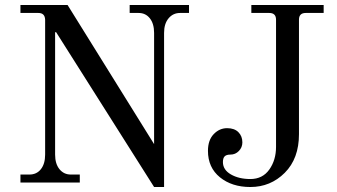

<svg xmlns="http://www.w3.org/2000/svg" viewBox="-20 -732 1350 770"><path d="M1278 -712V-680H1206Q1179 -680 1179 -653V-194Q1179 -96 1122 -39Q1065 18 984 18Q910 18 862 -21Q814 -60 814 -127Q814 -170 837 -194Q860 -218 891 -218Q920 -218 936 -202Q952 -186 952 -161Q952 -141 938 -126.5Q924 -112 904 -112Q888 -112 881 -105Q874 -98 874 -82Q874 -51 906 -32.5Q938 -14 984 -14Q1033 -14 1060 -52Q1087 -90 1087 -143V-653Q1087 -680 1060 -680H988V-712ZM62 0V-32H98Q127 -32 144 -53.5Q161 -75 161 -112V-653Q160 -680 134 -680H62V-712H251L598 -154V-600Q598 -637 581 -658.5Q564 -680 536 -680H500V-712H738V-680H702Q674 -680 656 -658.5Q638 -637 638 -600V18H598L205 -603H201V-112Q201 -75 218.5 -53.5Q236 -32 264 -32H300V0Z"/></svg>

Font: Old Standard TT
Style: Regular
Weight: 400
Designer: Alexey Kryukov <alexios@thessalonica.org.ru>
Version: Version 1.0